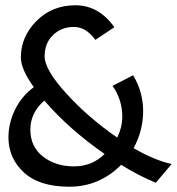

<svg xmlns="http://www.w3.org/2000/svg" viewBox="-20 -679 670 727"><path d="M630 -58 570 13Q504 -14 439 -55Q356 28 242.5 28Q129 28 70.5 -26Q12 -80 12 -159Q12 -212 36.5 -263Q61 -314 108 -349Q59 -417 59 -462Q59 -540 118 -599.5Q177 -659 265.5 -659Q354 -659 413 -576L341 -528Q306 -577 259.5 -577Q213 -577 181 -546.5Q149 -516 149 -465.5Q149 -415 232 -324Q315 -233 424 -158Q443 -198 443 -237Q443 -302 406 -354L484 -394Q522 -331 522 -258Q522 -185 486 -118Q565 -72 630 -58ZM148 -298Q95 -253 95 -188Q95 -123 143 -86Q191 -49 260 -49Q329 -49 376 -96Q241 -190 148 -298Z"/></svg>

Font: Fresca
Style: Regular
Weight: 400
Designer: Iván Moreno
Foundry: Fontstage
Version: Version 1.001